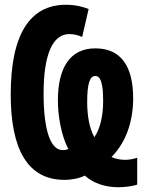

<svg xmlns="http://www.w3.org/2000/svg" viewBox="-20 -745 603 806"><path d="M477 41C510 41 543 35 556 30V-83C540 -77 521 -74 504 -74C484 -74 462 -79 448 -86C513 -151 539 -243 539 -332C539 -468 487 -542 380 -542C275 -542 223 -462 223 -323C223 -262 236 -178 267 -119C262 -117 254 -115 243 -115C194 -115 163 -192 163 -353C163 -516 201 -602 271 -602C292 -602 308 -597 325 -590L352 -707C331 -716 297 -725 257 -725C106 -725 25 -602 25 -348C25 -122 94 10 250 10C284 10 315 3 336 -8C371 24 421 41 477 41ZM376 -169C355 -208 346 -259 346 -317C346 -394 357 -426 380 -426C402 -426 413 -397 413 -320C413 -260 401 -205 376 -169Z"/></svg>

Font: Noto Sans Mono SemiCondensed ExtraBold
Style: Regular
Weight: 800
Width: 4
Designer: Monotype Design Team
Foundry: Monotype Imaging Inc.
Version: Version 2.014